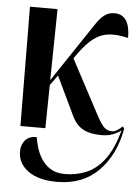

<svg xmlns="http://www.w3.org/2000/svg" viewBox="-54 -583 623 860"><g transform="rotate(5 257.0 -152.5)"><path d="M50 0 46 -536H170L165 -216L300 -418Q327 -459 345.5 -486Q364 -513 382.5 -526.5Q401 -540 426 -540Q496 -540 496 -435Q445 -447 409 -443Q373 -439 343 -417Q313 -395 281 -352L260 -323L377 -103Q404 -50 420 -31Q436 -12 460 -12Q473 -12 485 -20.5Q497 -29 507 -38L514 -29Q493 90 421.5 162.5Q350 235 235 235Q151 235 104.5 201Q58 167 58 113Q58 84 75 63.5Q92 43 127 43Q130 64 138 90.5Q146 117 161.5 141Q177 165 202.5 181Q228 197 267 197Q319 197 364.5 177.5Q410 158 445 111Q480 64 503 -20Q489 -9 467.5 0Q446 9 414 9Q364 9 333 -7.5Q302 -24 284 -60L198 -240L165 -194L162 0Z"/></g></svg>

Font: Noto Serif Display ExtraCondensed SemiBold
Style: Regular
Weight: 600
Width: 2
Designer: Monotype Design Team
Foundry: Monotype Imaging Inc.
Version: Version 2.009